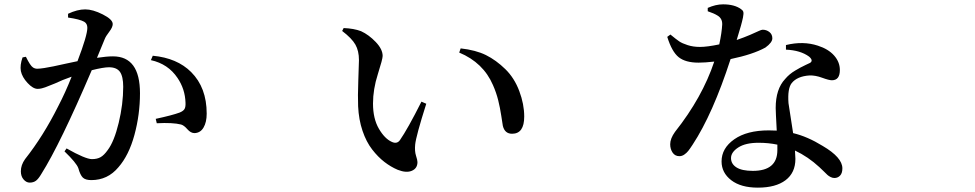

<svg xmlns="http://www.w3.org/2000/svg" viewBox="-20 -821 4540 894"><path d="M467.8 -639.6 431.6 -551.8Q476.6 -558.6 505.9 -558.6Q631.8 -558.6 631.8 -386.7Q631.8 -288.1 606 -192.9Q580.1 -97.7 531.2 -42Q481.4 17.6 405.3 17.6Q377.9 17.6 365.7 5.9Q353.5 -5.9 344.7 -38.1Q335.9 -62.5 280.3 -116.2L290 -129.9Q377.9 -80.1 408.2 -80.1Q432.6 -80.1 448.7 -89.4Q464.8 -98.6 481.4 -122.1Q511.7 -162.1 532.7 -249Q553.7 -335.9 553.7 -417Q553.7 -464.8 538.6 -486.3Q523.4 -507.8 487.3 -507.8Q461.9 -507.8 407.2 -494.1Q259.8 -149.4 172.9 -11.7Q159.2 11.7 147.5 20.5Q135.7 29.3 118.2 29.3Q102.5 29.3 89.8 14.6Q77.1 0 77.1 -23.4Q77.1 -52.7 96.7 -80.1Q181.6 -187.5 251 -326.2Q284.2 -389.6 313.5 -463.9Q268.6 -448.2 236.3 -432.6Q226.6 -428.7 211.9 -422.9Q197.3 -417 190.9 -414.6Q184.6 -412.1 174.8 -409.7Q165 -407.2 155.3 -407.2Q133.8 -407.2 108.4 -434.6Q83 -461.9 77.1 -490.2Q72.3 -517.6 85 -553.7L100.6 -556.6Q121.1 -514.6 133.8 -506.8Q142.6 -501 153.3 -501Q165 -501 187 -504.4Q209 -507.8 229.5 -512.2Q250 -516.6 285.6 -524.4Q321.3 -532.2 340.8 -536.1Q386.7 -656.2 386.7 -691.4Q386.7 -710.9 372.1 -719.7Q351.6 -731.4 296.9 -739.3V-756.8Q339.8 -777.3 377 -777.3Q412.1 -777.3 458.5 -753.9Q504.9 -730.5 504.9 -709Q504.9 -694.3 488.8 -673.3Q472.7 -652.3 467.8 -639.6ZM682.6 -541 691.4 -561.5Q804.7 -550.8 870.1 -485.4Q942.4 -413.1 942.4 -292Q942.4 -252 927.7 -227.1Q913.1 -202.1 885.7 -201.2Q868.2 -201.2 852.5 -219.2Q836.9 -237.3 823.2 -241.2Q784.2 -251 710 -247.1L705.1 -267.6Q782.2 -284.2 816.4 -296.9Q833 -303.7 838.9 -313Q844.7 -322.3 843.8 -342.8Q841.8 -406.2 806.6 -458Q762.7 -523.4 682.6 -541Z M1647.5 -326.2Q1645.5 -370.1 1648.4 -448.2Q1651.4 -526.4 1651.4 -541Q1651.4 -584 1634.8 -613.3Q1618.2 -642.6 1573.2 -676.8L1580.1 -690.4Q1627.9 -688.5 1661.1 -675.8Q1697.3 -659.2 1729.5 -625.5Q1761.7 -591.8 1761.7 -560.5Q1761.7 -545.9 1739.3 -475.6Q1716.8 -405.3 1716.8 -338.9Q1716.8 -268.6 1744.1 -221.7Q1771.5 -174.8 1804.7 -160.2Q1828.1 -149.4 1841.8 -168Q1877.9 -219.7 1942.4 -347.7L1964.8 -337.9Q1917 -187.5 1913.1 -147.5Q1910.2 -117.2 1917 -96.2Q1923.8 -75.2 1923.8 -66.4Q1923.8 -37.1 1897.9 -25.9Q1872.1 -14.6 1832 -30.3Q1799.8 -43.9 1770 -66.9Q1740.2 -89.8 1712.9 -125Q1685.5 -160.2 1668 -211.9Q1650.4 -263.7 1647.5 -326.2ZM2275.4 -424.8Q2230.5 -529.3 2118.2 -576.2L2125 -595.7Q2195.3 -587.9 2242.7 -564.5Q2290 -541 2333 -499Q2375 -458 2397.9 -397Q2420.9 -335.9 2420.9 -278.3Q2420.9 -198.2 2364.3 -198.2Q2330.1 -198.2 2321.3 -235.4Q2319.3 -246.1 2314 -282.2Q2308.6 -318.4 2299.8 -354Q2291 -389.6 2275.4 -424.8Z M3275.4 -768.6V-784.2Q3312.5 -800.8 3346.7 -800.8Q3400.4 -800.8 3430.7 -778.3Q3438.5 -773.4 3440.9 -766.1Q3443.4 -758.8 3439.5 -739.7Q3435.5 -720.7 3429.7 -700.2Q3423.8 -679.7 3410.2 -634.8Q3444.3 -646.5 3472.7 -658.7Q3501 -670.9 3513.2 -676.8Q3525.4 -682.6 3531.2 -682.6Q3548.8 -682.6 3562.5 -671.9Q3576.2 -661.1 3576.2 -642.6Q3576.2 -623 3543.9 -599.6Q3485.4 -567.4 3381.8 -545.9Q3298.8 -290 3205.1 -147.5Q3192.4 -127.9 3184.6 -118.2Q3176.8 -108.4 3166 -101.1Q3155.3 -93.8 3143.6 -93.8Q3123 -93.8 3111.8 -110.4Q3100.6 -127 3100.6 -149.4Q3100.6 -175.8 3123 -207Q3250 -367.2 3305.7 -534.2Q3261.7 -529.3 3232.4 -529.3Q3171.9 -529.3 3140.1 -554.7Q3108.4 -580.1 3086.9 -649.4L3101.6 -660.2Q3128.9 -637.7 3142.6 -628.4Q3156.2 -619.1 3182.1 -610.8Q3208 -602.5 3239.3 -602.5Q3272.5 -602.5 3329.1 -614.3Q3340.8 -668.9 3342.8 -707Q3343.8 -735.4 3320.3 -749Q3304.7 -758.8 3275.4 -768.6ZM3599.6 -122.1V-147.5Q3558.6 -156.2 3511.7 -156.2Q3451.2 -156.2 3417.5 -134.3Q3383.8 -112.3 3383.8 -85Q3383.8 -57.6 3409.2 -41.5Q3434.6 -25.4 3485.4 -25.4Q3599.6 -25.4 3599.6 -122.1ZM3639.6 -589.8V-611.3Q3719.7 -630.9 3788.1 -608.4Q3836.9 -592.8 3863.8 -562.5Q3890.6 -532.2 3890.6 -495.1Q3890.6 -447.3 3853.5 -447.3Q3839.8 -447.3 3808.1 -459Q3776.4 -470.7 3749 -469.7Q3691.4 -465.8 3666 -433.6Q3646.5 -408.2 3651.4 -340.8Q3652.3 -331.1 3672.9 -201.2Q3739.3 -185.5 3810.5 -141.6Q3902.3 -87.9 3902.3 -37.1Q3902.3 -14.6 3891.6 -3.4Q3880.9 7.8 3865.2 7.8Q3856.4 7.8 3847.7 3.4Q3838.9 -1 3833 -6.3Q3827.1 -11.7 3814.9 -23.9Q3802.7 -36.1 3794.9 -43Q3743.2 -90.8 3681.6 -120.1Q3683.6 -92.8 3683.6 -81.1Q3683.6 -16.6 3637.7 18.1Q3591.8 52.7 3508.8 52.7Q3429.7 52.7 3384.8 18.1Q3339.8 -16.6 3339.8 -69.3Q3339.8 -130.9 3398.9 -172.4Q3458 -213.9 3559.6 -213.9Q3585 -213.9 3596.7 -212.9Q3591.8 -302.7 3591.8 -318.4Q3591.8 -406.2 3635.7 -453.1Q3645.5 -464.8 3657.2 -474.6Q3668.9 -484.4 3683.1 -492.7Q3697.3 -501 3706.1 -505.9Q3714.8 -510.7 3731.4 -518.6Q3748 -526.4 3752 -528.3Q3768.6 -539.1 3747.1 -557.6Q3707 -586.9 3639.6 -589.8Z"/></svg>

Font: Bpmf Zihi Serif SemiBold
Style: SemiBold
Weight: 600
Foundry: But Ko
Version: Version 1.320